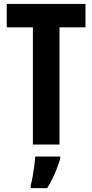

<svg xmlns="http://www.w3.org/2000/svg" viewBox="-20 -734 469 975"><path d="M282.2 0H147V-595.2H14.2V-713.9H414.1V-595.2H282.2ZM285.6 61V71.8Q278.3 97.2 268.1 123.5Q257.8 149.9 245.6 174.8Q233.4 199.7 219.7 221.2H135.7V208Q140.6 190.9 145.5 163.8Q150.4 136.7 154.1 108.9Q157.7 81.1 158.7 61Z"/></svg>

Font: Open Sans Condensed
Style: Regular
Weight: 400
Width: 3
Designer: Monotype Design Team
Foundry: Monotype Imaging Inc.
Version: Version 3.000